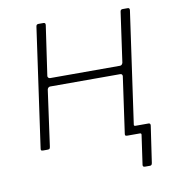

<svg xmlns="http://www.w3.org/2000/svg" viewBox="-77 -599 746 811"><g transform="rotate(-10 296.0 -194.0)"><path d="M480 142Q470 142 471 133L489 7Q490 0 483 0H439L444 -35H463L464 -42Q463 -35 470 -35H526Q535 -35 534 -25L511 132Q510 137 508 139.5Q506 142 501 142ZM69 0Q62 0 60 -2Q58 -4 59 -10L131 -520Q132 -530 141 -530H163Q172 -530 171 -520L140 -306Q140 -302 143 -299Q146 -296 150 -296H450Q455 -296 458 -299.5Q461 -303 462 -307L492 -520Q493 -530 502 -530H524Q533 -530 532 -520L460 -12Q459 -5 457 -2.5Q455 0 447 0H430Q423 0 421 -2Q419 -4 420 -10L454 -251Q454 -256 451.5 -258.5Q449 -261 444 -261H144Q140 -261 136.5 -258Q133 -255 132 -250L99 -12Q98 -5 96 -2.5Q94 0 86 0Z"/></g></svg>

Font: Libre Franklin Thin
Style: Italic
Weight: 100
Italic angle: -8°
Designer: Pablo Impallari, Rodrigo Fuenzalida, Nhung Nguyen
Foundry: Impallari Type
Version: Version 3.000